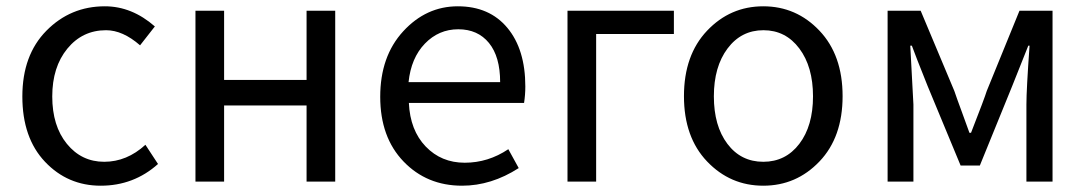

<svg xmlns="http://www.w3.org/2000/svg" viewBox="-20 -577 3455 610"><path d="M482 -56Q405 13 300 13Q195 13 123 -63Q51 -139 51 -270.5Q51 -402 127.5 -479.5Q204 -557 313 -557Q399 -557 472 -493L425 -433Q370 -481 317 -481Q242 -481 194 -422.5Q146 -364 146 -270.5Q146 -177 192.5 -120Q239 -63 311 -63Q383 -63 442 -117Z M601 0V-543H692V-323H954V-543H1045V0H954V-242H692V0Z M1448 13Q1336 13 1262 -64Q1188 -141 1188 -269.5Q1188 -398 1261 -477.5Q1334 -557 1434.5 -557Q1535 -557 1592 -488.5Q1649 -420 1649 -302Q1649 -276 1645 -250H1279Q1283 -163 1332.5 -111.5Q1382 -60 1456.5 -60Q1531 -60 1595 -103L1628 -43Q1541 13 1448 13ZM1278 -316H1569Q1569 -397 1533.5 -440.5Q1498 -484 1436 -484Q1374 -484 1330 -438.5Q1286 -393 1278 -316Z M1783 0V-543H2121V-469H1874V0Z M2583.5 -64Q2510 13 2405 13Q2300 13 2226.5 -64Q2153 -141 2153 -271.5Q2153 -402 2226.5 -479.5Q2300 -557 2405 -557Q2510 -557 2583.5 -479.5Q2657 -402 2657 -271.5Q2657 -141 2583.5 -64ZM2291 -120Q2334 -63 2405 -63Q2476 -63 2519.5 -120Q2563 -177 2563 -271Q2563 -365 2519.5 -423Q2476 -481 2405.5 -481Q2335 -481 2291.5 -423Q2248 -365 2248 -271Q2248 -177 2291 -120Z M2800 0V-543H2905L3012 -288Q3019 -267 3035.5 -222.5Q3052 -178 3060 -155H3065Q3108 -265 3115 -288L3219 -543H3324V0H3241V-245Q3241 -292 3251 -432H3247Q3244 -425 3196 -304L3093 -51H3032L2927 -304Q2887 -404 2877 -432H2872L2882 -245V0Z"/></svg>

Font: Swei Fan Sans CJK TC
Style: Regular
Weight: 400
Version: Version 2.130